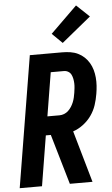

<svg xmlns="http://www.w3.org/2000/svg" viewBox="-64 -1031 628 1072"><g transform="rotate(-5 250.0 -494.5)"><path d="M410 0H283L201 -281H173L127 0H2L123 -735H305Q328 -735 350.5 -731.5Q373 -728 392.5 -718.5Q412 -709 427.5 -694.5Q443 -680 454 -661.5Q465 -643 471 -622Q477 -601 479 -578.5Q481 -556 479.5 -533Q478 -510 474 -487Q469 -456 459 -425.5Q449 -395 430 -368Q411 -341 384 -320.5Q357 -300 327 -290ZM191 -386H259Q272 -386 285 -391Q298 -396 308.5 -406Q319 -416 326.5 -428Q334 -440 339 -452.5Q344 -465 347 -478Q350 -491 352 -504Q354 -517 355.5 -530.5Q357 -544 356.5 -557Q356 -570 353.5 -582.5Q351 -595 345.5 -606Q340 -617 329 -623.5Q318 -630 305 -630H231ZM312 -787 255 -843 404 -989 476 -921Z"/></g></svg>

Font: Iosevka Extrabold Oblique
Style: Regular
Weight: 800
Italic angle: -9°
Monospace: yes
Designer: Belleve Invis
Foundry: Belleve Invis
Version: Version 32.5.0; ttfautohint (v1.8.4)